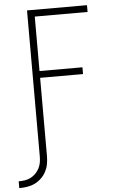

<svg xmlns="http://www.w3.org/2000/svg" viewBox="-84 -778 647 1043"><g transform="rotate(-5 239.0 -256.0)"><path d="M-22 223V186Q-5 186 11.5 183.5Q28 181 43 173.5Q58 166 70 154Q82 142 90 127Q98 112 101 95.5Q104 79 104 63V-735H431V-698H143V-401H377V-364H143V63Q143 85 139 106.5Q135 128 125 147Q115 166 99 181.5Q83 197 63.5 206.5Q44 216 22 219.5Q0 223 -22 223Z"/></g></svg>

Font: Iosevka Extralight
Style: Regular
Weight: 200
Monospace: yes
Designer: Belleve Invis
Foundry: Belleve Invis
Version: Version 32.0.1; ttfautohint (v1.8.4)